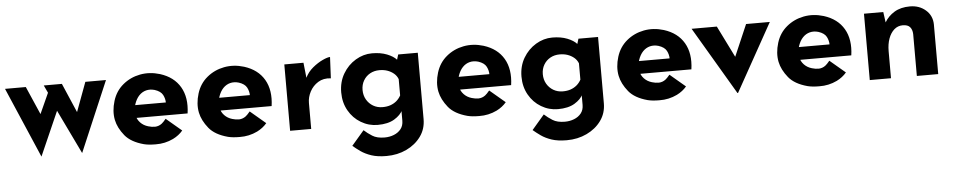

<svg xmlns="http://www.w3.org/2000/svg" viewBox="-39 -749 6260 1258"><g transform="rotate(-5 3090.5 -119.5)"><path d="M383.8 -436.5 480.5 -211.9 454.1 -210 538.1 -436.5H673.8L476.6 26.4L336.9 -263.7L209 26.4L9.8 -436.5H146.5L252 -194.3L204.1 -201.2L288.1 -386.7L264.6 -436.5Z M884.8 3.9Q800.8 -18.6 761.7 -66.4Q719.7 -118.2 709 -170.9Q697.3 -229.5 717.8 -295.9Q737.3 -359.4 786.1 -399.9Q835 -440.4 898.9 -452.6Q962.9 -464.8 1030.3 -444.3Q1120.1 -416 1161.1 -345.7Q1202.1 -275.4 1187.5 -171.9H831.1L824.2 -255.9H1084L1051.8 -253.9Q1051.8 -281.2 1038.6 -306.2Q1025.4 -331.1 986.3 -343.8Q956.1 -352.5 929.7 -345.7Q903.3 -338.9 883.3 -317.9Q863.3 -296.9 851.6 -261.7Q839.8 -222.7 845.7 -192.4Q851.6 -162.1 872.1 -140.6Q892.6 -119.1 922.9 -110.4Q945.3 -103.5 967.8 -103.5Q992.2 -104.5 1011.7 -119.1Q1022.5 -127 1041 -149.4L1142.6 -63.5Q1117.2 -33.2 1078.1 -13.7Q1023.4 12.7 961.9 11.7Q915 11.7 884.8 3.9Z M1437.5 3.9Q1353.5 -18.6 1314.5 -66.4Q1272.5 -118.2 1261.7 -170.9Q1250 -229.5 1270.5 -295.9Q1290 -359.4 1338.9 -399.9Q1387.7 -440.4 1451.7 -452.6Q1515.6 -464.8 1583 -444.3Q1672.9 -416 1713.9 -345.7Q1754.9 -275.4 1740.2 -171.9H1383.8L1377 -255.9H1636.7L1604.5 -253.9Q1604.5 -281.2 1591.3 -306.2Q1578.1 -331.1 1539.1 -343.8Q1508.8 -352.5 1482.4 -345.7Q1456.1 -338.9 1436 -317.9Q1416 -296.9 1404.3 -261.7Q1392.6 -222.7 1398.4 -192.4Q1404.3 -162.1 1424.8 -140.6Q1445.3 -119.1 1475.6 -110.4Q1498 -103.5 1520.5 -103.5Q1544.9 -104.5 1564.5 -119.1Q1575.2 -127 1593.8 -149.4L1695.3 -63.5Q1669.9 -33.2 1630.9 -13.7Q1576.2 12.7 1514.6 11.7Q1467.8 11.7 1437.5 3.9Z M1972.7 -436.5 1985.4 -317.4 1982.4 -335Q2001 -374 2034.2 -401.4Q2067.4 -428.7 2100.1 -443.8Q2132.8 -459 2149.4 -459L2142.6 -319.3Q2093.8 -325.2 2058.6 -303.2Q2023.4 -281.2 2004.4 -245.1Q1985.4 -209 1985.4 -170.9V0H1846.7V-436.5Z M2461.9 219.7Q2403.3 219.7 2362.8 206.1Q2322.3 192.4 2293.9 172.4Q2265.6 152.3 2244.1 133.8L2326.2 38.1Q2349.6 59.6 2379.9 78.6Q2410.2 97.7 2460 97.7Q2493.2 97.7 2521.5 86.4Q2549.8 75.2 2567.4 53.2Q2585 31.2 2585 -2V-97.7L2589.8 -73.2Q2574.2 -39.1 2532.2 -13.7Q2490.2 11.7 2421.9 11.7Q2363.3 11.7 2312.5 -18.6Q2261.7 -48.8 2231.9 -101.6Q2202.1 -154.3 2202.1 -220.7Q2202.1 -290 2233.9 -343.8Q2265.6 -397.5 2316.9 -428.2Q2368.2 -459 2424.8 -459Q2481.4 -459 2523.4 -442.4Q2565.4 -425.8 2585.9 -402.3L2581.1 -388.7L2595.7 -436.5H2724.6V0Q2724.6 64.5 2689 113.8Q2653.3 163.1 2593.8 191.4Q2534.2 219.7 2461.9 219.7ZM2342.8 -224.6Q2342.8 -189.5 2358.9 -161.6Q2375 -133.8 2402.3 -117.7Q2429.7 -101.6 2463.9 -101.6Q2493.2 -101.6 2515.6 -109.4Q2538.1 -117.2 2555.7 -131.8Q2573.2 -146.5 2585 -168V-275.4Q2576.2 -297.9 2558.1 -313Q2540 -328.1 2516.6 -336.4Q2493.2 -344.7 2463.9 -344.7Q2429.7 -344.7 2402.3 -329.6Q2375 -314.5 2358.9 -287.1Q2342.8 -259.8 2342.8 -224.6Z M3012.7 3.9Q2928.7 -18.6 2889.6 -66.4Q2847.7 -118.2 2836.9 -170.9Q2825.2 -229.5 2845.7 -295.9Q2865.2 -359.4 2914.1 -399.9Q2962.9 -440.4 3026.9 -452.6Q3090.8 -464.8 3158.2 -444.3Q3248 -416 3289.1 -345.7Q3330.1 -275.4 3315.4 -171.9H2959L2952.1 -255.9H3211.9L3179.7 -253.9Q3179.7 -281.2 3166.5 -306.2Q3153.3 -331.1 3114.3 -343.8Q3084 -352.5 3057.6 -345.7Q3031.2 -338.9 3011.2 -317.9Q2991.2 -296.9 2979.5 -261.7Q2967.8 -222.7 2973.6 -192.4Q2979.5 -162.1 3000 -140.6Q3020.5 -119.1 3050.8 -110.4Q3073.2 -103.5 3095.7 -103.5Q3120.1 -104.5 3139.6 -119.1Q3150.4 -127 3168.9 -149.4L3270.5 -63.5Q3245.1 -33.2 3206.1 -13.7Q3151.4 12.7 3089.8 11.7Q3043 11.7 3012.7 3.9Z M3647.5 219.7Q3588.9 219.7 3548.3 206.1Q3507.8 192.4 3479.5 172.4Q3451.2 152.3 3429.7 133.8L3511.7 38.1Q3535.2 59.6 3565.4 78.6Q3595.7 97.7 3645.5 97.7Q3678.7 97.7 3707 86.4Q3735.4 75.2 3752.9 53.2Q3770.5 31.2 3770.5 -2V-97.7L3775.4 -73.2Q3759.8 -39.1 3717.8 -13.7Q3675.8 11.7 3607.4 11.7Q3548.8 11.7 3498 -18.6Q3447.3 -48.8 3417.5 -101.6Q3387.7 -154.3 3387.7 -220.7Q3387.7 -290 3419.4 -343.8Q3451.2 -397.5 3502.4 -428.2Q3553.7 -459 3610.4 -459Q3667 -459 3709 -442.4Q3751 -425.8 3771.5 -402.3L3766.6 -388.7L3781.2 -436.5H3910.2V0Q3910.2 64.5 3874.5 113.8Q3838.9 163.1 3779.3 191.4Q3719.7 219.7 3647.5 219.7ZM3528.3 -224.6Q3528.3 -189.5 3544.4 -161.6Q3560.5 -133.8 3587.9 -117.7Q3615.2 -101.6 3649.4 -101.6Q3678.7 -101.6 3701.2 -109.4Q3723.6 -117.2 3741.2 -131.8Q3758.8 -146.5 3770.5 -168V-275.4Q3761.7 -297.9 3743.7 -313Q3725.6 -328.1 3702.1 -336.4Q3678.7 -344.7 3649.4 -344.7Q3615.2 -344.7 3587.9 -329.6Q3560.5 -314.5 3544.4 -287.1Q3528.3 -259.8 3528.3 -224.6Z M4198.2 3.9Q4114.3 -18.6 4075.2 -66.4Q4033.2 -118.2 4022.5 -170.9Q4010.7 -229.5 4031.2 -295.9Q4050.8 -359.4 4099.6 -399.9Q4148.4 -440.4 4212.4 -452.6Q4276.4 -464.8 4343.8 -444.3Q4433.6 -416 4474.6 -345.7Q4515.6 -275.4 4501 -171.9H4144.5L4137.7 -255.9H4397.5L4365.2 -253.9Q4365.2 -281.2 4352.1 -306.2Q4338.9 -331.1 4299.8 -343.8Q4269.5 -352.5 4243.2 -345.7Q4216.8 -338.9 4196.8 -317.9Q4176.8 -296.9 4165 -261.7Q4153.3 -222.7 4159.2 -192.4Q4165 -162.1 4185.5 -140.6Q4206.1 -119.1 4236.3 -110.4Q4258.8 -103.5 4281.2 -103.5Q4305.7 -104.5 4325.2 -119.1Q4335.9 -127 4354.5 -149.4L4456.1 -63.5Q4430.7 -33.2 4391.6 -13.7Q4336.9 12.7 4275.4 11.7Q4228.5 11.7 4198.2 3.9Z M4788.1 8.8 4525.4 -436.5H4691.4L4840.8 -134.8L4754.9 -137.7L4883.8 -436.5H5040L4792 8.8Z M5250 3.9Q5166 -18.6 5127 -66.4Q5085 -118.2 5074.2 -170.9Q5062.5 -229.5 5083 -295.9Q5102.5 -359.4 5151.4 -399.9Q5200.2 -440.4 5264.2 -452.6Q5328.1 -464.8 5395.5 -444.3Q5485.4 -416 5526.4 -345.7Q5567.4 -275.4 5552.7 -171.9H5196.3L5189.5 -255.9H5449.2L5417 -253.9Q5417 -281.2 5403.8 -306.2Q5390.6 -331.1 5351.6 -343.8Q5321.3 -352.5 5294.9 -345.7Q5268.6 -338.9 5248.5 -317.9Q5228.5 -296.9 5216.8 -261.7Q5205.1 -222.7 5210.9 -192.4Q5216.8 -162.1 5237.3 -140.6Q5257.8 -119.1 5288.1 -110.4Q5310.5 -103.5 5333 -103.5Q5357.4 -104.5 5377 -119.1Q5387.7 -127 5406.2 -149.4L5507.8 -63.5Q5482.4 -33.2 5443.4 -13.7Q5388.7 12.7 5327.1 11.7Q5280.3 11.7 5250 3.9Z M5786.1 -436.5 5796.9 -359.4 5794.9 -366.2Q5818.4 -407.2 5860.4 -432.6Q5902.3 -458 5962.9 -458Q6024.4 -458 6066.4 -421.4Q6108.4 -384.8 6109.4 -327.1V0H5968.8V-275.4Q5967.8 -304.7 5953.1 -321.8Q5938.5 -338.9 5905.3 -338.9Q5873 -338.9 5849.1 -317.9Q5825.2 -296.9 5812 -260.7Q5798.8 -224.6 5798.8 -177.7V0H5659.2V-436.5Z"/></g></svg>

Font: Josefin Sans CFJ
Style: Bold
Weight: 700
Designer: Santiago Orozco
Foundry: Typemade
Version: Version 2.001